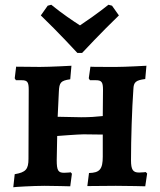

<svg xmlns="http://www.w3.org/2000/svg" viewBox="-20 -783 673 809"><path d="M306 -560H326C326 -560 408 -648 481 -718L452 -759L437 -763C392 -727 344 -694 317 -676C289 -694 241 -726 196 -763L181 -759L152 -718C225 -648 306 -560 306 -560ZM36 6C37 5 118 0 168 0C201 0 276 2 276 2L283 -51L278 -57C278 -57 265 -55 250 -55C225 -55 219 -65 219 -108L221 -210C221 -210 310 -217 332 -217C360 -217 413 -216 413 -216V-123C413 -70 400 -55 355 -54L348 1L468 0C522 0 592 2 592 2L600 -52L594 -58C594 -58 580 -56 566 -56C540 -56 532 -68 532 -108C532 -195 536 -325 542 -407C543 -437 552 -445 592 -450L597 -506C597 -506 508 -501 471 -501C434 -501 361 -501 361 -502L354 -453L359 -445H384C408 -445 414 -437 414 -405L413 -294C384 -291 360 -289 322 -289L223 -291L228 -397C230 -435 235 -443 276 -449L281 -506C281 -506 192 -501 148 -501C115 -501 48 -502 48 -502L42 -453L47 -445H71C95 -445 101 -438 101 -405L100 -114C100 -70 89 -57 42 -49Z"/></svg>

Font: Alegreya SC
Style: Bold
Weight: 700
Designer: Juan Pablo del Peral
Foundry: Huerta Tipografica
Version: Version 2.007;PS 002.007;hotconv 1.0.88;makeotf.lib2.5.64775